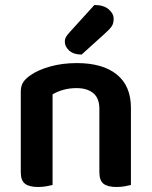

<svg xmlns="http://www.w3.org/2000/svg" viewBox="-20 -740 607 767"><path d="M377 -305Q377 -348 352.5 -368Q328 -388 286 -388Q257 -388 232.5 -381Q208 -374 190 -363V-1Q181 1 166 4Q151 7 132 7Q97 7 80 -6Q63 -19 63 -52V-373Q63 -397 73 -412Q83 -427 104 -441Q133 -461 181 -474.5Q229 -488 287 -488Q390 -488 446.5 -442.5Q503 -397 503 -309V-1Q495 1 479.5 4Q464 7 446 7Q410 7 393.5 -6Q377 -19 377 -52ZM357 -720Q394 -720 414 -703Q434 -686 434 -665Q434 -646 426 -634.5Q418 -623 399 -606L306 -522Q274 -522 256.5 -538Q239 -554 239 -573Q239 -584 243.5 -592Q248 -600 258 -611Z"/></svg>

Font: Baloo Paaji 2 SemiBold
Style: Regular
Weight: 600
Designer: Shuchita Grover, Noopur Datye and Ek Type
Foundry: Ek Type
Version: Version 1.640;hotconv 1.0.111;makeotfexe 2.5.65597; ttfautoh